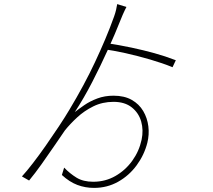

<svg xmlns="http://www.w3.org/2000/svg" viewBox="-20 -860 1040 937"><path d="M534 -393Q587 -393 623 -372.5Q659 -352 679 -318Q699 -284 704 -243.5Q709 -203 699 -163Q684 -104 647 -53.5Q610 -3 556.5 27Q503 57 439 57Q396 57 357.5 42.5Q319 28 282 -6L293 -42Q321 -13 353.5 7Q386 27 435 27Q494 27 543 -1Q592 -29 625.5 -75.5Q659 -122 671 -178Q681 -225 669 -267Q657 -309 623 -336Q589 -363 534 -363Q480 -363 435.5 -341Q391 -319 356.5 -287Q322 -255 297 -224Q275 -192 245 -148Q215 -104 183 -59Q151 -14 122 21L87 1Q110 -24 140.5 -63.5Q171 -103 203.5 -149.5Q236 -196 266.5 -242Q297 -288 319 -325Q355 -385 386 -442.5Q417 -500 443.5 -556.5Q470 -613 493.5 -668.5Q517 -724 537 -780Q543 -797 546.5 -812Q550 -827 552 -840L597 -826Q593 -818 588 -808Q583 -798 578.5 -787Q574 -776 569 -764Q543 -698 507 -618.5Q471 -539 430 -459.5Q389 -380 345 -313Q364 -328 391.5 -347Q419 -366 455 -379.5Q491 -393 534 -393ZM482 -620 491 -651Q564 -640 622.5 -627.5Q681 -615 733.5 -600.5Q786 -586 838 -566L822 -532Q773 -552 713 -569.5Q653 -587 593 -600.5Q533 -614 482 -620Z"/></svg>

Font: Noto Sans TC Thin
Style: Regular
Weight: 100
Designer: Ryoko NISHIZUKA 西塚涼子 (kana, bopomofo & ideographs); Paul D. Hunt (Latin, Greek & Cyrillic); Sandoll Communications 산돌커뮤니
Foundry: Adobe
Version: Version 2.004-H2;hotconv 1.0.118;makeotfexe 2.5.65603